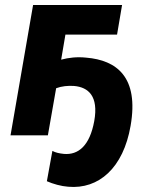

<svg xmlns="http://www.w3.org/2000/svg" viewBox="-20 -540 607 766"><path d="M22 0H171L204 -188C225 -196 252 -199 276 -197C332 -192 374 -157 356 -57C338 42 292 79 235 74C216 72 202 69 189 62L167 183C192 194 224 203 252 205C374 216 472 130 501 -38C535 -233 445 -300 324 -310C287 -314 254 -310 224 -302L241 -402H447L467 -520H112Z"/></svg>

Font: Fixel Display 20240404
Style: Bold Italic
Weight: 700
Italic angle: -10°
Designer: AlfaBravo + MacPaw
Foundry: Kyrylo Tkachov, Marchela Mozhyna, Serhii Makarenko, Maria Weinstein, Zakhar Kryvoshyya
Version: Version 1.211;Glyphs 3.2 (3225)